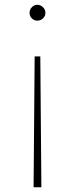

<svg xmlns="http://www.w3.org/2000/svg" viewBox="-20 -601 309 794"><path d="M167.8 -547.8Q167.8 -534.4 157.8 -525Q147.8 -515.6 134.4 -515.6Q121.1 -515.6 111.7 -525Q102.2 -534.4 102.2 -547.8Q102.2 -561.1 111.7 -571.1Q121.1 -581.1 134.4 -581.1Q147.8 -581.1 157.8 -571.1Q167.8 -561.1 167.8 -547.8ZM118.9 173.3 123.3 -367.8H146.7L151.1 173.3Z"/></svg>

Font: Paperlogy 1 Thin
Style: Regular
Weight: 250
Designer: redesigned by Lee Juim, glyphs from Gmarket Sans & Montserrat
Foundry: PT&
Version: Version 1.001